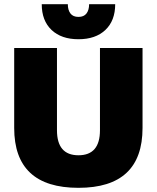

<svg xmlns="http://www.w3.org/2000/svg" viewBox="-20 -890 751 920"><path d="M663 -660V-277Q663 10 356 10Q48 10 48 -277V-660H253V-266Q253 -146 356 -146Q459 -146 459 -266V-660ZM532 -870Q532 -791 485 -746.5Q438 -702 356 -702Q274 -702 227 -746.5Q180 -791 180 -870H305Q305 -842 317.5 -825.5Q330 -809 356 -809Q382 -809 394.5 -825.5Q407 -842 407 -870Z"/></svg>

Font: Work Sans ExtraBold
Style: Regular
Weight: 800
Designer: Wei Huang
Foundry: Wei Huang
Version: Version 2.012; ttfautohint (v1.8.3)